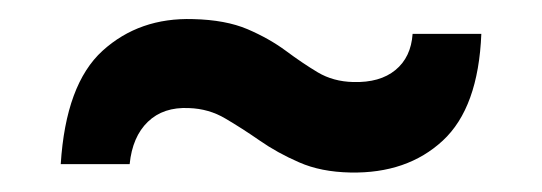

<svg xmlns="http://www.w3.org/2000/svg" viewBox="-20 -473 570 202"><path d="M348.6 -291.5Q317.6 -292.1 294.7 -302.2Q271.7 -312.2 253.1 -325.2Q234.5 -338.1 217.1 -348.3Q199.8 -358.6 178.8 -359.3Q151.9 -360.6 135.6 -344.9Q119.3 -329.2 116.4 -300.3H43.9Q49.2 -384.4 87.9 -419.6Q126.6 -454.7 183.3 -452.9Q217.3 -452.1 240.4 -442.3Q263.4 -432.4 280.8 -419.5Q298.1 -406.6 314.3 -396.9Q330.6 -387.2 351.6 -386.7Q379.7 -385.9 396 -399.3Q412.4 -412.7 414.1 -437.4H486.4Q483.3 -359.7 445.8 -325Q408.3 -290.3 348.6 -291.5Z"/></svg>

Font: Big Shoulders Thin
Style: Regular
Weight: 100
Version: Version 2.002